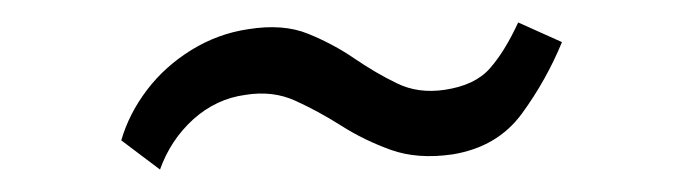

<svg xmlns="http://www.w3.org/2000/svg" viewBox="-20 -375 608 171"><path d="M88 -250Q95 -274 111 -295Q127 -316 150.5 -330.5Q174 -345 201 -349Q232 -354 254.2 -345Q276.5 -336 295.5 -323Q314.5 -310 333.5 -300.8Q352.5 -291.5 376 -295Q403 -299 416.2 -314Q429.5 -329 441.5 -355L480.5 -337.5Q466.5 -303.5 444.8 -273.8Q423 -244 383 -237.5Q352 -233 328.2 -241.5Q304.5 -250 284 -263Q263.5 -276 243.2 -285.2Q223 -294.5 198.5 -290.5Q172.5 -287 152.2 -268.8Q132 -250.5 122.5 -224Z"/></svg>

Font: Merriweather 36pt Light
Style: Regular
Weight: 300
Designer: Eben Sorkin
Foundry: Eben Sorkin
Version: Version 2.100